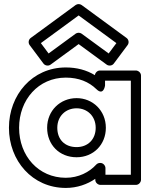

<svg xmlns="http://www.w3.org/2000/svg" viewBox="-20 -885 751 945"><path d="M181.1 -672.8 367 -809 552.9 -672.8 514.8 -621.8 381.8 -719.2C372.8 -725.7 360.2 -725 352.2 -719.2L219.2 -621.8ZM131.2 -698.2C119.9 -689.9 117.9 -673.9 126 -663L194 -572C201.2 -562.4 217.2 -558.4 228.8 -566.8L367 -668L505.2 -566.8C515 -559.7 531.5 -560.6 540 -572L608 -663C616.4 -674.3 613.7 -690.2 602.8 -698.2L381.8 -860.2C373.7 -866.1 361.2 -866.7 352.2 -860.2ZM24 -256C24 -94.3 138.8 40 304 40C359.7 40 410 21.9 449 -4.9V0C449 15.1 463.3 25 474 25H649C664.1 25 674 10.7 674 0V-513C674 -528.1 659.7 -538 649 -538H472C457.7 -538 447.9 -525 447.1 -515C405.8 -540.2 358.1 -553 304 -553C138.7 -553 24 -417.6 24 -256ZM74 -256C74 -394.4 169.3 -503 304 -503C367.4 -503 417.5 -482.3 454.5 -446.1C490 -411.5 497 -464 497 -464V-488H624V-25H499V-58C499 -68.7 489.1 -83 474 -83H472C465.7 -83 458.3 -80.1 453.5 -74.8C420 -37.8 366.5 -10 304 -10C169.2 -10 74 -117.7 74 -256ZM262 -256C262 -313.3 303.2 -352 357 -352C409.6 -352 451 -313.4 451 -256C451 -199.2 412.6 -161 357 -161C298.3 -161 262 -198.9 262 -256ZM212 -256C212 -173.1 271.7 -111 357 -111C439.4 -111 501 -172.8 501 -256C501 -340.6 436.4 -402 357 -402C276.8 -402 212 -340.7 212 -256Z"/></svg>

Font: Hussar Ekologiczny
Style: Regular
Weight: 400
Foundry: Cannot Into Space Fonts
Version: Version 0.97